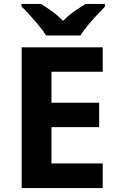

<svg xmlns="http://www.w3.org/2000/svg" viewBox="-20 -954 600 974"><path d="M501 0H90V-714H501V-590H241V-433H483V-309H241V-125H501ZM214 -774Q200 -797 177.5 -824Q155 -851 131.5 -877Q108 -903 89 -921V-934H188Q214 -918 244 -896.5Q274 -875 300 -848Q326 -875 357 -896.5Q388 -918 414 -934H513V-921Q495 -903 471 -877Q447 -851 424.5 -824Q402 -797 388 -774Z"/></svg>

Font: Noto Sans Myanmar
Style: Bold
Weight: 700
Designer: Monotype Design Team
Foundry: Monotype Imaging Inc.
Version: Version 2.107; ttfautohint (v1.8.4.7-5d5b)